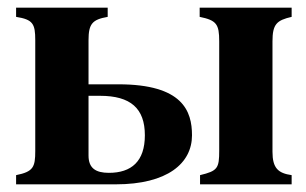

<svg xmlns="http://www.w3.org/2000/svg" viewBox="-20 -481 799 501"><path d="M691 -373C691 -418 702 -428 741 -437V-461H501V-437C545 -428 552 -418 552 -373V-88C552 -42 548 -35 502 -24V0H741V-24C706 -29 691 -42 691 -85ZM211 -231H241C321 -231 358 -198 358 -128C358 -60 323 -30 264 -30C230 -30 211 -42 211 -75ZM211 -376C211 -419 221 -430 261 -437V-461H22V-437C66 -430 72 -419 72 -376V-87C72 -45 67 -33 22 -24V0H282C417 0 481 -55 481 -128C481 -191 457 -261 289 -261H211Z"/></svg>

Font: XITS
Style: Bold
Weight: 700
Designer: MicroPress Inc., with final additions and corrections provided by Coen Hoffman, Elsevier (retired)
Version: Version 1.302